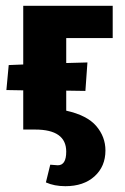

<svg xmlns="http://www.w3.org/2000/svg" viewBox="-20 -446 432 661"><path d="M208 -315V-229L281 -231L274 -133L208 -134V-65Q280 -49 311.5 -12Q343 25 343 72Q343 127 305.5 161Q268 195 205 195Q167 195 138 182L153 121L179 123Q208 123 208 76Q208 0 101 0H60V-135L2 -136L10 -222L60 -224V-426H368V-315Z"/></svg>

Font: Ysabeau Ultrabold
Style: Regular
Weight: 800
Designer: Christian Thalmann (Catharsis Fonts)
Version: Version 0.003